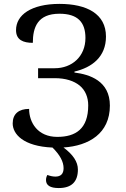

<svg xmlns="http://www.w3.org/2000/svg" viewBox="-20 -744 643 982"><path d="M272.9 -43.9C173.3 -43.9 128.9 -116.7 128.9 -187C76.7 -187 44.9 -162.1 44.9 -112.8C44.9 -58.6 98.6 4.4 248.5 10.7C286.6 48.3 305.2 83 305.2 116.2C305.2 145 291 159.2 263.2 159.2C250.5 159.2 236.8 156.2 222.2 150.9C217.8 158.7 215.3 167.5 215.3 176.8C215.3 204.1 236.8 217.8 280.3 217.8C345.7 217.8 378.4 186 378.4 123C378.4 84 354 46.9 304.7 10.3C434.6 2 542 -61.5 542 -204.1C542 -330.1 439 -363.3 360.8 -373V-377.9C450.7 -398.9 522 -453.1 522 -557.1C522 -615.2 497.6 -656.7 455.6 -684.1C413.6 -711.4 354 -724.1 284.2 -724.1C211.4 -724.1 155.8 -709.5 118.7 -686C81.1 -662.1 62 -628.4 62 -589.8C62 -539.1 99.6 -524.9 147.9 -524.9C147.9 -604.5 172.4 -673.8 284.2 -673.8C378.9 -673.8 417 -628.9 417 -549.8C417 -455.1 348.1 -395 259.8 -395H174.8V-344.2H259.8C315.9 -344.2 358.4 -330.1 387.7 -306.2C416.5 -282.2 431.2 -246.6 431.2 -205.1C431.2 -85 367.2 -43.9 272.9 -43.9Z"/></svg>

Font: The Erased English
Style: Regular
Weight: 400
Designer: Monotype Design team + ligartures altered by 180 Amsterdam
Foundry: Monotype Imaging Inc.
Version: Version 1.030;Glyphs 3.1.2 (3151)